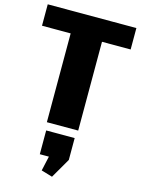

<svg xmlns="http://www.w3.org/2000/svg" viewBox="-146 -782 867 1178"><g transform="rotate(15 287.5 -192.5)"><path d="M569 -700V-564H290L387 -642V0H188V-642L283 -564H6V-700ZM378 50V189L305 315L234 294L276 105L351 201H197V50Z"/></g></svg>

Font: Pathway Extreme ExtraBold
Style: Regular
Weight: 800
Designer: Eduardo Rodriguez Tunni
Foundry: Eduardo Rodriguez Tunni
Version: Version 1.001;gftools[0.9.26]